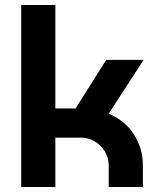

<svg xmlns="http://www.w3.org/2000/svg" viewBox="-20 -750 638 770"><path d="M65 0V-730H202V-315H283L406 -510H556L416 -294Q481 -267 517 -211Q553 -155 553 -86V0H416V-86Q416 -117 400.5 -142.5Q385 -168 360 -183Q335 -198 304 -198H202V0Z"/></svg>

Font: MuseoModerno SemiBold
Style: Regular
Weight: 600
Designer: Pablo Cosgaya, Héctor Gatti, Marcela Romero, and the Authors of The MuseoModerno Project.
Foundry: Omnibus-Type Team
Version: Version 1.001